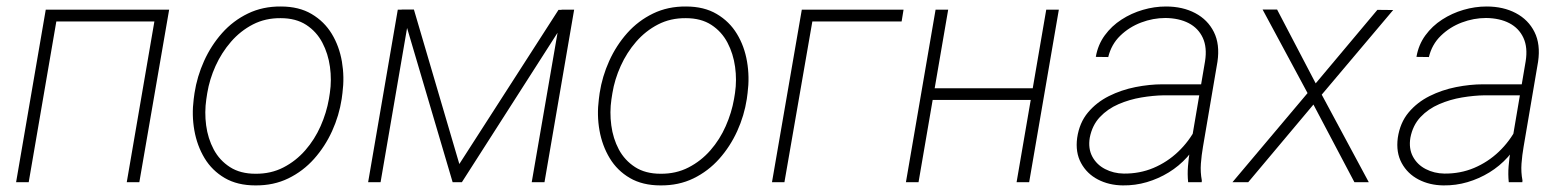

<svg xmlns="http://www.w3.org/2000/svg" viewBox="-20 -558 4798 588"><path d="M470.2 -528.3 464.4 -492.2H140.1L145.5 -528.3ZM158.7 -528.3 67.9 0H29.3L120.1 -528.3ZM498 -528.3 406.7 0H368.2L459 -528.3Z M573.2 -254.4 575.7 -272.9Q583.5 -323.7 605 -371.3Q626.5 -418.9 660.2 -456.8Q693.8 -494.6 739.3 -516.6Q784.7 -538.6 840.3 -538.1Q895.5 -538.1 934.3 -515.1Q973.1 -492.2 996.1 -454.3Q1019 -416.5 1027.1 -369.4Q1035.2 -322.3 1028.8 -273.4L1026.4 -254.9Q1018.6 -204.1 997.1 -156.7Q975.6 -109.4 941.9 -71.5Q908.2 -33.7 863 -11.7Q817.9 10.3 762.2 9.8Q707 9.8 668.2 -12.9Q629.4 -35.6 606.4 -73.7Q583.5 -111.8 575.2 -158.7Q566.9 -205.6 573.2 -254.4ZM614.7 -272.9 611.8 -253.9Q606 -214.4 611.3 -174.1Q616.7 -133.8 634.5 -100.3Q652.3 -66.9 684.1 -46.4Q715.8 -25.9 762.2 -25.9Q809.6 -25.4 847.9 -45.2Q886.2 -64.9 915 -97.9Q943.8 -130.9 961.9 -171.9Q980 -212.9 987.3 -254.9L990.2 -273.4Q996.1 -313 990.5 -353.3Q984.9 -393.6 967.3 -427.2Q949.7 -460.9 918 -481.7Q886.2 -502.4 839.8 -502.4Q793 -502.9 754.6 -483.2Q716.3 -463.4 687.5 -430.2Q658.7 -397 640.1 -356Q621.6 -314.9 614.7 -272.9Z M1386.7 -55.7 1690.4 -527.8H1732.4L1394.5 0H1366.2L1210 -528.8H1247.6ZM1236.3 -528.3 1145.5 0H1107.4L1198.2 -528.3ZM1608.4 0 1699.7 -528.3H1738.3L1647.5 0Z M1814 -254.4 1816.4 -272.9Q1824.2 -323.7 1845.7 -371.3Q1867.2 -418.9 1900.9 -456.8Q1934.6 -494.6 1980 -516.6Q2025.4 -538.6 2081.1 -538.1Q2136.2 -538.1 2175 -515.1Q2213.9 -492.2 2236.8 -454.3Q2259.8 -416.5 2267.8 -369.4Q2275.9 -322.3 2269.5 -273.4L2267.1 -254.9Q2259.3 -204.1 2237.8 -156.7Q2216.3 -109.4 2182.6 -71.5Q2148.9 -33.7 2103.8 -11.7Q2058.6 10.3 2002.9 9.8Q1947.8 9.8 1908.9 -12.9Q1870.1 -35.6 1847.2 -73.7Q1824.2 -111.8 1815.9 -158.7Q1807.6 -205.6 1814 -254.4ZM1855.5 -272.9 1852.5 -253.9Q1846.7 -214.4 1852.1 -174.1Q1857.4 -133.8 1875.2 -100.3Q1893.1 -66.9 1924.8 -46.4Q1956.5 -25.9 2002.9 -25.9Q2050.3 -25.4 2088.6 -45.2Q2127 -64.9 2155.8 -97.9Q2184.6 -130.9 2202.6 -171.9Q2220.7 -212.9 2228 -254.9L2231 -273.4Q2236.8 -313 2231.2 -353.3Q2225.6 -393.6 2208 -427.2Q2190.4 -460.9 2158.7 -481.7Q2127 -502.4 2080.6 -502.4Q2033.7 -502.9 1995.4 -483.2Q1957 -463.4 1928.2 -430.2Q1899.4 -397 1880.9 -356Q1862.3 -314.9 1855.5 -272.9Z M2747.1 -528.3 2741.2 -492.2H2467.8L2382.3 0H2344.2L2435.5 -528.3Z M3153.8 -287.6 3147.9 -252H2823.7L2829.6 -287.6ZM2883.8 -528.3 2793 0H2754.4L2845.2 -528.3ZM3222.7 -528.3 3131.8 0H3093.3L3184.1 -528.3Z M3624 -97.2 3670.4 -370.1Q3677.2 -412.6 3663.6 -442.1Q3649.9 -471.7 3620.4 -487.1Q3590.8 -502.4 3549.3 -502.9Q3511.2 -502.9 3474.6 -489Q3438 -475.1 3410.6 -448.5Q3383.3 -421.9 3374 -383.3L3335.9 -383.8Q3342.3 -420.9 3363.3 -449.7Q3384.3 -478.5 3414.6 -498Q3444.8 -517.6 3480 -527.8Q3515.1 -538.1 3550.8 -538.1Q3602.1 -538.1 3640.4 -517.8Q3678.7 -497.6 3697.5 -460Q3716.3 -422.4 3708.5 -369.1L3664.1 -108.4Q3659.7 -83 3657.7 -56.9Q3655.8 -30.8 3660.6 -5.4L3660.2 0H3618.7Q3616.2 -24.4 3618.2 -48.8Q3620.1 -73.2 3624 -97.2ZM3670.9 -299.8 3667 -266.1H3544.4Q3511.7 -265.6 3475.3 -259.5Q3439 -253.4 3405.5 -239Q3372.1 -224.6 3348.4 -199.5Q3324.7 -174.3 3317.4 -136.2Q3312 -103 3325.2 -78.4Q3338.4 -53.7 3364.3 -40.3Q3390.1 -26.9 3421.4 -26.4Q3470.2 -25.9 3512.5 -43.7Q3554.7 -61.5 3588.1 -93.3Q3621.6 -125 3643.6 -167.5L3656.2 -138.7Q3640.6 -104.5 3615.7 -76.9Q3590.8 -49.3 3559.3 -30Q3527.8 -10.7 3492.2 -0.2Q3456.5 10.3 3418.5 9.8Q3376 9.3 3342.3 -8.3Q3308.6 -25.9 3290.8 -58.6Q3272.9 -91.3 3278.8 -135.7Q3285.6 -182.1 3311.8 -213.4Q3337.9 -244.6 3376 -263.7Q3414.1 -282.7 3457.3 -291.3Q3500.5 -299.8 3540 -299.8Z M3891.1 -528.8 4009.3 -302.7 4198.2 -527.8 4246.6 -527.3 4027.8 -268.1 4171.9 0H4127.9L4002.4 -237.8L3802.7 0H3754.4L3984.4 -272.9L3846.7 -528.8Z M4606 -97.2 4652.3 -370.1Q4659.2 -412.6 4645.5 -442.1Q4631.8 -471.7 4602.3 -487.1Q4572.8 -502.4 4531.2 -502.9Q4493.2 -502.9 4456.5 -489Q4419.9 -475.1 4392.6 -448.5Q4365.2 -421.9 4356 -383.3L4317.9 -383.8Q4324.2 -420.9 4345.2 -449.7Q4366.2 -478.5 4396.5 -498Q4426.8 -517.6 4461.9 -527.8Q4497.1 -538.1 4532.7 -538.1Q4584 -538.1 4622.3 -517.8Q4660.6 -497.6 4679.4 -460Q4698.2 -422.4 4690.4 -369.1L4646 -108.4Q4641.6 -83 4639.6 -56.9Q4637.7 -30.8 4642.6 -5.4L4642.1 0H4600.6Q4598.1 -24.4 4600.1 -48.8Q4602.1 -73.2 4606 -97.2ZM4652.8 -299.8 4648.9 -266.1H4526.4Q4493.7 -265.6 4457.3 -259.5Q4420.9 -253.4 4387.5 -239Q4354 -224.6 4330.3 -199.5Q4306.6 -174.3 4299.3 -136.2Q4293.9 -103 4307.1 -78.4Q4320.3 -53.7 4346.2 -40.3Q4372.1 -26.9 4403.3 -26.4Q4452.1 -25.9 4494.4 -43.7Q4536.6 -61.5 4570.1 -93.3Q4603.5 -125 4625.5 -167.5L4638.2 -138.7Q4622.6 -104.5 4597.7 -76.9Q4572.8 -49.3 4541.3 -30Q4509.8 -10.7 4474.1 -0.2Q4438.5 10.3 4400.4 9.8Q4357.9 9.3 4324.2 -8.3Q4290.5 -25.9 4272.7 -58.6Q4254.9 -91.3 4260.7 -135.7Q4267.6 -182.1 4293.7 -213.4Q4319.8 -244.6 4357.9 -263.7Q4396 -282.7 4439.2 -291.3Q4482.4 -299.8 4522 -299.8Z"/></svg>

Font: Roboto ExtraLight
Style: Italic
Weight: 250
Designer: Christian Robertson
Foundry: Google
Version: Version 3.009; 2024